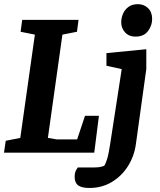

<svg xmlns="http://www.w3.org/2000/svg" viewBox="-25 -745 780 937"><path d="M-5.5 0 3 -58 74 -72 145.2 -576 75.6 -590 83.3 -648H358.3L350.6 -590L279.6 -576L208.7 -72L251.3 -64.8H351.5L389.8 -179.8H457.8L435 0ZM411.4 172.3Q373.4 172.3 356.3 159.5Q339.3 146.7 339.3 118.3Q339.3 97.3 347 84.4Q354.8 71.5 354.6 72.2H435.6Q456.6 72.2 470 68.6Q483.5 65 485.4 61.8Q491.5 51.1 498.1 29.9Q504.8 8.8 512.3 -40L569 -407.7L494.5 -424.1V-485.8L689 -504.8V-408.1L638 -40.7Q630.1 17.1 599.6 65.6Q569.1 114 520.9 143.1Q472.8 172.3 411.4 172.3ZM635.6 -566.3Q604.7 -566.3 585.7 -586.7Q566.6 -607.2 566.6 -636.3Q566.6 -657.4 575.3 -677.9Q584 -698.4 602.2 -711.5Q620.4 -724.7 648.1 -724.7Q677.2 -724.7 697.4 -705.4Q717.5 -686.1 717.5 -652.1Q717.5 -620.6 697.4 -593.5Q677.2 -566.3 635.6 -566.3Z"/></svg>

Font: Faustina Light
Style: Italic
Weight: 300
Italic angle: -8°
Designer: Alfonso Garcia
Foundry: http://www.omnibus-type.com
Version: Version 1.200